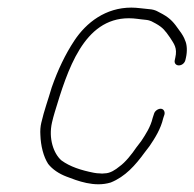

<svg xmlns="http://www.w3.org/2000/svg" viewBox="-20 -490 511 505"><path d="M467.6 -332 469 -338C472.9 -354.8 472.1 -373 466.7 -384C464.3 -391.3 459.3 -400 451.7 -410C437.6 -430.2 429.1 -440.9 407.6 -453C396.2 -458.4 390.1 -464.8 371.6 -466C355.4 -467.3 341 -470 325.5 -470C258 -470 207.1 -431 175.4 -383C151.7 -347.1 132.1 -306.1 116 -260C106.9 -228.5 96 -199.5 88.6 -167C86.2 -157 85.5 -146.3 86.2 -135C87.2 -106.2 94.3 -78.1 106.6 -59C117.9 -44.4 135.5 -32.9 154.9 -25.5C183.2 -14.7 228.2 3.3 271.3 -10C309.7 -25.5 335.9 -55.3 360.5 -89L373.5 -106C387.1 -126.1 402.8 -150.6 409.3 -179L412.6 -189C414.4 -196.6 410.1 -204 402.6 -204C395.1 -204 386.6 -197.7 384.9 -190L381.6 -180C375.9 -155.7 362.8 -136.2 351.5 -119L338.5 -102C327 -85 309.9 -63.1 294 -52C284.1 -43.9 270.2 -34 254.9 -34C250.7 -33.3 246.4 -33.3 241.9 -34C237.2 -34 232.3 -34.5 227.2 -35.5C192.9 -42.2 164 -51.7 141.7 -68C120.9 -85.8 107.1 -126 116.8 -168C118.8 -176.7 121.2 -185.7 124 -195C157.5 -305.7 199.9 -442 319 -442C335.3 -442 347 -439.2 362.1 -438C377.3 -436.6 380.5 -432.4 389.8 -428C408.7 -417.3 414.2 -409.7 427.3 -391C437.6 -374.5 447.1 -364.3 441 -338L439.7 -332C437.8 -324.1 442.5 -318 450.4 -318C458.4 -318 465.8 -324.1 467.6 -332Z"/></svg>

Font: HoneyBee
Style: XLitIt
Weight: 200
Foundry: Cannot Into Space Fonts
Version: Version 0.89